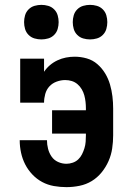

<svg xmlns="http://www.w3.org/2000/svg" viewBox="-20 -761 540 789"><path d="M253 8Q227 8 201.5 3.5Q176 -1 153.5 -13Q131 -25 113 -44Q95 -63 83.5 -85.5Q72 -108 66.5 -133.5Q61 -159 61 -184Q61 -184 61 -184.5Q61 -185 61 -185H173Q173 -185 173 -185Q173 -185 173 -185Q173 -167 177.5 -149.5Q182 -132 192 -117.5Q202 -103 218.5 -95.5Q235 -88 253 -88Q266 -88 279 -92.5Q292 -97 301.5 -106Q311 -115 317 -127Q323 -139 327 -152Q331 -165 332 -178.5Q333 -192 333 -205V-212H194V-308H333V-315Q333 -329 331.5 -342.5Q330 -356 326.5 -369Q323 -382 316 -394Q309 -406 298.5 -415Q288 -424 275 -428Q262 -432 248 -432Q230 -432 212.5 -425.5Q195 -419 183 -406Q171 -393 166 -375Q161 -357 161 -339H63V-520H161V-466Q171 -481 185 -493Q199 -505 216 -513Q233 -521 251 -524.5Q269 -528 287 -528Q312 -528 336.5 -521Q361 -514 380 -497.5Q399 -481 412 -459.5Q425 -438 432 -414Q439 -390 442 -365Q445 -340 445 -315V-205Q445 -178 441 -151Q437 -124 426 -99Q415 -74 397.5 -52.5Q380 -31 357 -17Q334 -3 307 2.5Q280 8 253 8ZM350 -599Q336 -599 322 -603Q308 -607 297.5 -617.5Q287 -628 283 -642Q279 -656 279 -670Q279 -684 283 -698Q287 -712 297.5 -722.5Q308 -733 322 -737Q336 -741 350 -741Q364 -741 378 -737Q392 -733 402.5 -722.5Q413 -712 417 -698Q421 -684 421 -670Q421 -656 417 -642Q413 -628 402.5 -617.5Q392 -607 378 -603Q364 -599 350 -599ZM150 -599Q136 -599 122 -603Q108 -607 97.5 -617.5Q87 -628 83 -642Q79 -656 79 -670Q79 -684 83 -698Q87 -712 97.5 -722.5Q108 -733 122 -737Q136 -741 150 -741Q164 -741 178 -737Q192 -733 202.5 -722.5Q213 -712 217 -698Q221 -684 221 -670Q221 -656 217 -642Q213 -628 202.5 -617.5Q192 -607 178 -603Q164 -599 150 -599Z"/></svg>

Font: Iosevka Gothic
Style: Bold
Weight: 700
Monospace: yes
Designer: Belleve Invis
Foundry: Belleve Invis
Version: Version 15.5.1; ttfautohint (v1.8.4)